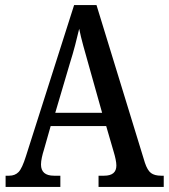

<svg xmlns="http://www.w3.org/2000/svg" viewBox="-20 -734 663 754"><path d="M2 0V-44H16Q39 -44 53 -58.5Q67 -73 82 -121L271 -714H359L549 -95Q559 -65 573 -54.5Q587 -44 613 -44H623V0H367V-44H389Q437 -44 437 -84Q437 -94 434 -108.5Q431 -123 427 -136L397 -239H179L152 -144Q148 -132 144.5 -116Q141 -100 141 -88Q141 -44 192 -44H217V0ZM197 -291H381L329 -476Q317 -518 307 -554.5Q297 -591 291 -621Q284 -591 275 -556.5Q266 -522 254 -484Z"/></svg>

Font: Noto Serif Tamil Condensed Medium
Style: Regular
Weight: 500
Width: 3
Designer: Indian Type Foundry, Tom Grace, and the Monotype Design Team
Foundry: Monotype Imaging Inc.
Version: Version 2.004; ttfautohint (v1.8.4.7-5d5b)